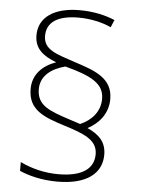

<svg xmlns="http://www.w3.org/2000/svg" viewBox="-54 -803 625 847"><g transform="rotate(5 258.5 -379.0)"><path d="M79 -395C79 -302 149 -276 241 -247C331 -219 390 -196 390 -133C390 -73 345 -31 233 -31C172 -31 113 -46 64 -70V-31C102 -14 161 2 232 2C361 2 428 -51 428 -134C428 -193 393 -223 344 -245C394 -271 433 -317 433 -381C433 -475 352 -501 263 -530C180 -558 122 -572 122 -634C122 -696 172 -727 263 -727C316 -727 369 -715 407 -697L421 -730C378 -748 327 -760 264 -760C152 -760 84 -713 84 -634C84 -572 124 -544 181 -522C122 -501 79 -460 79 -395ZM115 -397C115 -458 163 -491 223 -507C338 -477 397 -447 397 -379C397 -323 361 -282 310 -260L258 -277C174 -305 115 -324 115 -397Z"/></g></svg>

Font: Noto Sans Canadian Aboriginal ExtraLight
Style: Regular
Weight: 200
Designer: Monotype Design Team, Typotheque's Kevin King
Foundry: Monotype Imaging Inc.
Version: Version 2.004